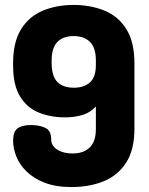

<svg xmlns="http://www.w3.org/2000/svg" viewBox="-20 -751 603 777"><path d="M269 6Q206 6 161 -11.5Q116 -29 87.5 -57Q59 -85 46 -118Q33 -151 33 -182Q33 -218 51 -231.5Q69 -245 106 -245Q138 -245 162.5 -234Q187 -223 187 -188Q187 -169 199 -156Q211 -143 230.5 -136.5Q250 -130 274 -130Q318 -130 343 -154Q368 -178 368 -230V-320Q344 -294 311.5 -285Q279 -276 243 -276Q186 -276 138 -295Q90 -314 61.5 -360Q33 -406 33 -486V-495Q33 -581 65.5 -633Q98 -685 153.5 -708Q209 -731 278 -731Q347 -731 403 -708Q459 -685 491.5 -633Q524 -581 524 -495V-230Q524 -144 490 -92Q456 -40 398.5 -17Q341 6 269 6ZM279 -396Q320 -396 344 -417.5Q368 -439 368 -488V-506Q368 -558 344 -581.5Q320 -605 278 -605Q236 -605 212.5 -581.5Q189 -558 189 -506V-497Q189 -442 212.5 -419Q236 -396 279 -396Z"/></svg>

Font: Dosis ExtraBold
Style: Regular
Weight: 800
Designer: EdgarTolentino, PabloImpallari, IginoMarini
Foundry: EdgarTolentino, PabloImpallari, IginoMarini
Version: Version 3.001; ttfautohint (v1.8.2)